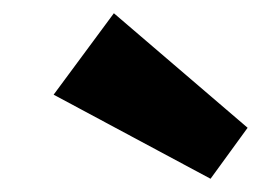

<svg xmlns="http://www.w3.org/2000/svg" viewBox="-20 -849 394 290"><path d="M354 -656 298 -579 61 -706 152 -829Z"/></svg>

Font: Pathway Extreme 8pt Thin 12pt ExtraBold
Style: Italic
Weight: 800
Italic angle: -8°
Version: Version 1.001;gftools[0.9.26]